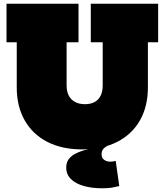

<svg xmlns="http://www.w3.org/2000/svg" viewBox="-20 -792 885 1032"><path d="M468 -772H830V-565H775V-323Q775 -220 732.2 -145Q689.5 -70 610 -29.5Q530.5 11 421 11Q313 11 234.2 -29.5Q155.5 -70 112.8 -145Q70 -220 70 -323V-565H15V-772H402V-565H338V-333Q338 -300.5 349.8 -278Q361.5 -255.5 383.8 -243.8Q406 -232 437 -232Q467.5 -232 488.8 -243.8Q510 -255.5 521 -278Q532 -300.5 532 -333V-565H468ZM602 73 621 208Q601 213 581.8 216.5Q562.5 220 530 220Q473.5 220 429.8 207.5Q386 195 361 170.2Q336 145.5 336 108Q336 69.5 366.8 45.8Q397.5 22 462 8L452 -30L592 -25Q560.5 -11.5 543.2 1Q526 13.5 526 36Q526 57 539.8 67Q553.5 77 573 77Q580.5 77 587.5 75.8Q594.5 74.5 602 73Z"/></svg>

Font: Hepta Slab Black
Style: Regular
Weight: 900
Designer: Michael LaGattuta
Foundry: Michael LaGattuta
Version: Version 1.102